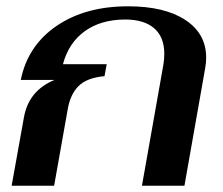

<svg xmlns="http://www.w3.org/2000/svg" viewBox="-20 -590 709 610"><path d="M56 -217Q71 -302 153 -336H46Q68 -445 159.5 -507.5Q251 -570 387 -570Q503 -570 569 -526.5Q635 -483 635 -407Q635 -391 632 -374L566 0H431L499 -384Q502 -402 502 -419Q502 -472 470 -500Q438 -528 378 -528Q301 -528 249.5 -491Q198 -454 180 -386H319L312 -348Q256 -343 229.5 -316.5Q203 -290 195 -242L152 0H17Z"/></svg>

Font: Fahkwang SemiBold
Style: Italic
Weight: 600
Italic angle: -10°
Version: Version 1.000; ttfautohint (v1.6)